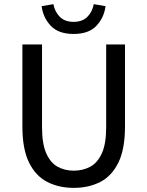

<svg xmlns="http://www.w3.org/2000/svg" viewBox="-20 -889 707 921"><path d="M334 12.2Q262.7 12.2 207 -16.1Q151.4 -44.4 119.4 -109.1Q87.4 -173.8 87.4 -282.7V-675.8H181.6V-278.8Q181.6 -199.7 201.7 -154.1Q221.7 -108.4 256.1 -89.4Q290.5 -70.3 334 -70.3Q377.9 -70.3 413.1 -89.4Q448.2 -108.4 468.8 -154.1Q489.3 -199.7 489.3 -278.8V-675.8H579.6V-282.7Q579.6 -173.8 547.9 -109.1Q516.1 -44.4 460.7 -16.1Q405.3 12.2 334 12.2ZM333 -726.1Q260.7 -726.1 223.9 -764.9Q187 -803.7 179.7 -859.4L236.3 -869.1Q242.7 -833 266.6 -808.6Q290.5 -784.2 333 -784.2Q375.5 -784.2 399.4 -808.6Q423.3 -833 429.7 -869.1L486.3 -859.4Q479 -803.7 442.1 -764.9Q405.3 -726.1 333 -726.1Z"/></svg>

Font: Akatab Medium
Style: Regular
Weight: 500
Designer: SIL Global
Foundry: SIL Global
Version: Version 4.100